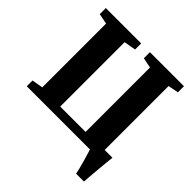

<svg xmlns="http://www.w3.org/2000/svg" viewBox="-236 -923 1283 1283"><g transform="rotate(45 406.0 -281.5)"><path d="M678.5 180Q676 164.5 669.5 138.8Q663 113 655 85Q647 57 640 33.8Q633 10.5 629.5 0H32.5V-54.5L111 -68V-671L36.5 -685.5V-743H370.5V-685.5L286.5 -670.5V-62H526V-671L453.5 -685.5V-743H775V-685.5L701.5 -671V-67H775Q773 -49.5 769.8 -16.5Q766.5 16.5 763 54.8Q759.5 93 756.8 126.8Q754 160.5 753 180Z"/></g></svg>

Font: Merriweather 48pt Black
Style: Regular
Weight: 900
Version: Version 2.100